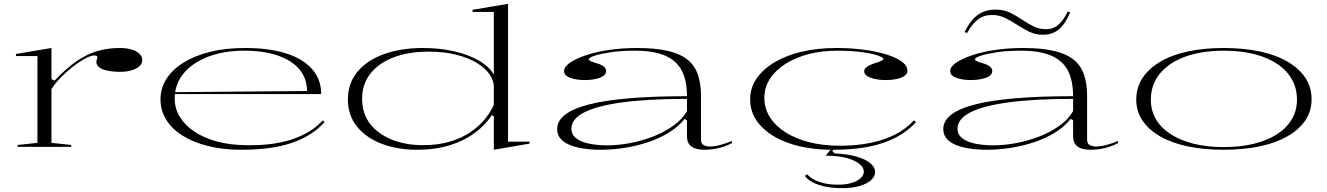

<svg xmlns="http://www.w3.org/2000/svg" viewBox="-20 -765 6911 1000"><path d="M72 0V-10L175 -21V-473H63V-484L248 -515V-353L264 -345Q301 -384 336.5 -414Q372 -444 409 -465Q453 -491 501.5 -503Q550 -515 605 -515Q640 -515 666 -507Q692 -499 706.5 -484.5Q721 -470 721 -452Q721 -434 706.5 -420.5Q692 -407 666.5 -399Q641 -391 608 -391Q568 -391 539.5 -397Q511 -403 496.5 -414.5Q482 -426 482 -442Q482 -448 483.5 -452Q485 -456 486 -460.5Q487 -465 487 -468Q487 -476 470 -476Q453 -476 423 -460Q393 -444 355 -414Q321 -387 293.5 -358Q266 -329 248 -301V-21L351 -10V0Z M1256 -515Q1383 -515 1471.5 -486.5Q1560 -458 1606.5 -404Q1653 -350 1653 -275H890V-285L1579 -291Q1579 -356 1540 -403Q1501 -450 1427.5 -475.5Q1354 -501 1253 -501Q1147 -501 1065 -470Q983 -439 936.5 -383Q890 -327 890 -251Q890 -199 917 -155.5Q944 -112 992.5 -79.5Q1041 -47 1108.5 -28.5Q1176 -10 1256 -9Q1323 -7 1383 -14Q1443 -21 1494 -37Q1545 -53 1587 -78Q1629 -103 1661 -138L1671 -129Q1639 -94 1597 -67Q1555 -40 1501.5 -21.5Q1448 -3 1382.5 6Q1317 15 1237 15Q1141 15 1063.5 -4.5Q986 -24 931 -58.5Q876 -93 846 -141Q816 -189 816 -247Q816 -307 847.5 -355.5Q879 -404 937.5 -440Q996 -476 1076.5 -495.5Q1157 -515 1256 -515Z M2626 -745V-27H2738V-17L2552 15V-159L2542 -166Q2518 -129 2482 -96.5Q2446 -64 2398 -39Q2350 -14 2289 0.5Q2228 15 2153 15Q2050 15 1968.5 -16Q1887 -47 1839.5 -105.5Q1792 -164 1792 -247Q1792 -331 1841.5 -391Q1891 -451 1979.5 -483Q2068 -515 2184 -515Q2268 -515 2342 -498.5Q2416 -482 2471.5 -451Q2527 -420 2552 -376V-703H2441V-714ZM2211 -496Q2108 -496 2030.5 -466.5Q1953 -437 1909.5 -382Q1866 -327 1866 -250Q1866 -173 1908 -119.5Q1950 -66 2021.5 -37.5Q2093 -9 2182 -9Q2262 -9 2323.5 -27.5Q2385 -46 2430 -76.5Q2475 -107 2505 -144Q2535 -181 2552 -219V-314Q2552 -344 2530.5 -376.5Q2509 -409 2466.5 -435.5Q2424 -462 2360 -479Q2296 -496 2211 -496Z M3298 -515Q3392 -515 3456 -500.5Q3520 -486 3558.5 -456Q3597 -426 3614 -378.5Q3631 -331 3631 -266V-37Q3631 -17 3644.5 -9.5Q3658 -2 3678 -2Q3703 -2 3733.5 -10.5Q3764 -19 3792 -31V-20Q3773 -9 3749 -1Q3725 7 3700 11Q3675 15 3650 15Q3603 15 3580.5 -2.5Q3558 -20 3558 -54Q3558 -84 3558 -98.5Q3558 -113 3558 -121.5Q3558 -130 3558 -138L3546 -146Q3512 -104 3463 -74Q3414 -44 3355.5 -24.5Q3297 -5 3234 5Q3171 15 3108 15Q3045 15 2993 4Q2941 -7 2911.5 -31Q2882 -55 2882 -93Q2882 -179 3049.5 -221.5Q3217 -264 3558 -264Q3558 -346 3530.5 -398Q3503 -450 3443.5 -475.5Q3384 -501 3286 -501Q3216 -501 3162 -493Q3108 -485 3077.5 -475Q3047 -465 3047 -456Q3047 -451 3057.5 -446Q3068 -441 3093 -434Q3137 -420 3137 -395Q3137 -372 3104 -360Q3071 -348 3025 -348Q2983 -348 2950.5 -359.5Q2918 -371 2918 -395Q2918 -417 2948 -438Q2978 -459 3031 -477Q3084 -495 3152.5 -505Q3221 -515 3298 -515ZM3558 -250Q3357 -250 3223 -232Q3089 -214 3022.5 -179.5Q2956 -145 2956 -95Q2956 -64 2981.5 -44.5Q3007 -25 3050 -16.5Q3093 -8 3143 -8Q3199 -8 3260.5 -19.5Q3322 -31 3380.5 -53.5Q3439 -76 3486 -109.5Q3533 -143 3558 -186Z M4317 15Q4189 15 4092.5 -18Q3996 -51 3941.5 -110.5Q3887 -170 3887 -247Q3887 -307 3920 -355.5Q3953 -404 4013 -440Q4073 -476 4155 -495.5Q4237 -515 4336 -515Q4410 -515 4476 -506.5Q4542 -498 4594.5 -482Q4647 -466 4676.5 -444.5Q4706 -423 4706 -396Q4706 -380 4690.5 -369.5Q4675 -359 4650 -353.5Q4625 -348 4595 -348Q4548 -348 4514.5 -360Q4481 -372 4481 -395Q4481 -407 4495 -417Q4509 -427 4534 -435Q4581 -449 4581 -458Q4581 -466 4551.5 -476Q4522 -486 4468 -493.5Q4414 -501 4342 -501Q4260 -501 4191 -483Q4122 -465 4070.5 -432Q4019 -399 3990 -354.5Q3961 -310 3961 -255Q3961 -201 3989.5 -155.5Q4018 -110 4070 -76.5Q4122 -43 4194.5 -24.5Q4267 -6 4353 -6Q4442 -6 4514.5 -21Q4587 -36 4643.5 -65Q4700 -94 4740 -138L4751 -129Q4719 -94 4677 -67Q4635 -40 4581.5 -21.5Q4528 -3 4462.5 6Q4397 15 4317 15ZM4368 215Q4297 215 4246 198.5Q4195 182 4172 151L4184 143Q4207 169 4249 183Q4291 197 4345 197Q4381 197 4411 189Q4441 181 4460 165Q4479 149 4479 129Q4479 112 4465.5 97.5Q4452 83 4426.5 71Q4401 59 4364.5 52.5Q4328 46 4281 46L4317 0H4331L4315 23L4328 34Q4395 37 4442.5 51Q4490 65 4514 86Q4538 107 4538 130Q4538 154 4517 173Q4496 192 4457.5 203.5Q4419 215 4368 215Z M5309 -515Q5403 -515 5467 -500.5Q5531 -486 5569.5 -456Q5608 -426 5625 -378.5Q5642 -331 5642 -266V-37Q5642 -17 5655.5 -9.5Q5669 -2 5689 -2Q5714 -2 5744.5 -10.5Q5775 -19 5803 -31V-20Q5784 -9 5760 -1Q5736 7 5711 11Q5686 15 5661 15Q5614 15 5591.5 -2.5Q5569 -20 5569 -54Q5569 -84 5569 -98.5Q5569 -113 5569 -121.5Q5569 -130 5569 -138L5557 -146Q5523 -104 5474 -74Q5425 -44 5366.5 -24.5Q5308 -5 5245 5Q5182 15 5119 15Q5056 15 5004 4Q4952 -7 4922.5 -31Q4893 -55 4893 -93Q4893 -179 5060.5 -221.5Q5228 -264 5569 -264Q5569 -346 5541.5 -398Q5514 -450 5454.5 -475.5Q5395 -501 5297 -501Q5227 -501 5173 -493Q5119 -485 5088.5 -475Q5058 -465 5058 -456Q5058 -451 5068.5 -446Q5079 -441 5104 -434Q5148 -420 5148 -395Q5148 -372 5115 -360Q5082 -348 5036 -348Q4994 -348 4961.5 -359.5Q4929 -371 4929 -395Q4929 -417 4959 -438Q4989 -459 5042 -477Q5095 -495 5163.5 -505Q5232 -515 5309 -515ZM5569 -250Q5368 -250 5234 -232Q5100 -214 5033.5 -179.5Q4967 -145 4967 -95Q4967 -64 4992.5 -44.5Q5018 -25 5061 -16.5Q5104 -8 5154 -8Q5210 -8 5271.5 -19.5Q5333 -31 5391.5 -53.5Q5450 -76 5497 -109.5Q5544 -143 5569 -186ZM5411 -584Q5374 -584 5341.5 -599.5Q5309 -615 5278 -635.5Q5247 -656 5215 -671.5Q5183 -687 5147 -687Q5103 -687 5072.5 -663Q5042 -639 5017 -593L5004 -598Q5022 -635 5044 -661Q5066 -687 5096 -701Q5126 -715 5166 -715Q5207 -715 5239.5 -699.5Q5272 -684 5302 -663.5Q5332 -643 5362.5 -628Q5393 -613 5429 -613Q5467 -613 5493.5 -637Q5520 -661 5541 -705L5554 -701Q5538 -663 5518 -636.5Q5498 -610 5472 -597Q5446 -584 5411 -584Z M6352 -515Q6457 -515 6541.5 -497Q6626 -479 6686.5 -443.5Q6747 -408 6779.5 -358.5Q6812 -309 6811 -246Q6811 -185 6778 -137Q6745 -89 6684.5 -54.5Q6624 -20 6540 -2.5Q6456 15 6352 15Q6250 15 6166.5 -2.5Q6083 -20 6023 -54.5Q5963 -89 5930.5 -137Q5898 -185 5898 -246Q5898 -309 5930.5 -358.5Q5963 -408 6023 -443.5Q6083 -479 6166.5 -497Q6250 -515 6352 -515ZM6354 -501Q6239 -501 6153.5 -470Q6068 -439 6021 -381.5Q5974 -324 5974 -246Q5974 -189 6000.5 -144Q6027 -99 6077 -66.5Q6127 -34 6196.5 -16.5Q6266 1 6352 1Q6440 1 6510 -16Q6580 -33 6630.5 -65.5Q6681 -98 6708 -143.5Q6735 -189 6735 -246Q6735 -305 6708.5 -352Q6682 -399 6631.5 -432.5Q6581 -466 6511.5 -483.5Q6442 -501 6354 -501Z"/></svg>

Font: Kalnia Expanded ExtraLight
Style: Regular
Weight: 250
Width: 7
Designer: Frida Medrano
Foundry: Frida Medrano
Version: Version 1.105